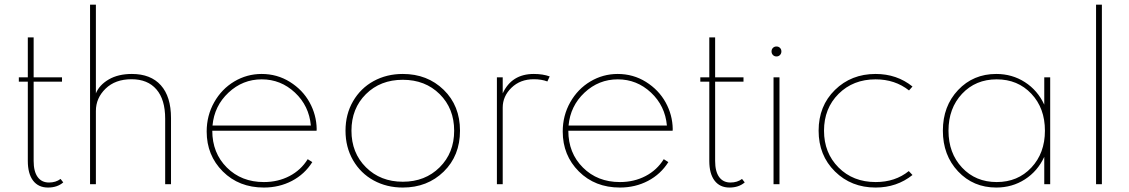

<svg xmlns="http://www.w3.org/2000/svg" viewBox="-20 -802 4917 836"><path d="M62 -465.3H101.1V-639.2H126.5V-465.3H250V-446.3H126.5V-101.1Q126.5 -55.7 143.8 -31.5Q161.1 -7.3 193.4 -7.3Q223.1 -7.3 243.7 -22.9L255.4 -7.8Q229.5 14.6 189 14.6Q147 14.6 124 -15.6Q101.1 -45.9 101.1 -101.1V-446.3H62Z M372.1 -781.7H397.5V-395.5Q412.6 -432.1 453.6 -456.1Q494.6 -480 554.2 -480Q636.2 -480 680.4 -430.7Q724.6 -381.3 724.6 -288.1V0H699.2V-285.2Q699.2 -368.7 661.1 -412.8Q623 -457 552.7 -457Q481.9 -457 439.7 -416Q397.5 -375 397.5 -318.8V0H372.1Z M879.9 -229.5Q879.9 -298.8 912.6 -356.7Q945.3 -414.6 1000.2 -447.3Q1055.2 -480 1119.1 -480Q1187 -480 1242.4 -445.3Q1297.9 -410.6 1327.9 -356.2Q1357.9 -301.8 1358.9 -240.2Q1358.9 -236.3 1358.4 -232.9H904.3Q904.3 -135.7 967.8 -72.5Q1031.2 -9.3 1128.9 -9.3Q1190.4 -9.3 1240.5 -35.4Q1290.5 -61.5 1319.8 -108.9L1339.8 -96.2Q1306.6 -43.5 1251.2 -14.4Q1195.8 14.6 1128.9 14.6Q1020.5 14.6 950.2 -55.4Q879.9 -125.5 879.9 -229.5ZM905.3 -255.4H1333.5Q1325.7 -341.3 1264.2 -398.9Q1202.6 -456.5 1119.6 -456.5Q1036.6 -456.5 974.9 -398.7Q913.1 -340.8 905.3 -255.4Z M1733.9 -480Q1840.8 -480 1911.9 -410.9Q1982.9 -341.8 1982.9 -232.9Q1982.9 -124 1911.9 -54.7Q1840.8 14.6 1733.9 14.6Q1663.6 14.6 1606.9 -16.4Q1550.3 -47.4 1517.3 -104.2Q1484.4 -161.1 1484.4 -232.9Q1484.4 -304.7 1517.3 -361.3Q1550.3 -418 1606.9 -449Q1663.6 -480 1733.9 -480ZM1573.2 -392.1Q1510.3 -329.6 1510.3 -232.9Q1510.3 -136.2 1573.5 -73.5Q1636.7 -10.7 1733.9 -10.7Q1831.1 -10.7 1894.3 -73.5Q1957.5 -136.2 1957.5 -232.9Q1957.5 -329.6 1894.5 -392.1Q1831.5 -454.6 1733.9 -454.6Q1636.2 -454.6 1573.2 -392.1Z M2143.6 0V-465.3H2168.9V-395.5Q2208 -480 2304.2 -480Q2343.8 -480 2373.5 -469.2L2363.3 -447.3Q2337.9 -457 2304.2 -457Q2245.1 -457 2207 -419.9Q2168.9 -382.8 2168.9 -333.5V0Z M2430.2 -229.5Q2430.2 -298.8 2462.9 -356.7Q2495.6 -414.6 2550.5 -447.3Q2605.5 -480 2669.4 -480Q2737.3 -480 2792.7 -445.3Q2848.1 -410.6 2878.2 -356.2Q2908.2 -301.8 2909.2 -240.2Q2909.2 -236.3 2908.7 -232.9H2454.6Q2454.6 -135.7 2518.1 -72.5Q2581.5 -9.3 2679.2 -9.3Q2740.7 -9.3 2790.8 -35.4Q2840.8 -61.5 2870.1 -108.9L2890.1 -96.2Q2856.9 -43.5 2801.5 -14.4Q2746.1 14.6 2679.2 14.6Q2570.8 14.6 2500.5 -55.4Q2430.2 -125.5 2430.2 -229.5ZM2455.6 -255.4H2883.8Q2876 -341.3 2814.5 -398.9Q2752.9 -456.5 2669.9 -456.5Q2586.9 -456.5 2525.1 -398.7Q2463.4 -340.8 2455.6 -255.4Z M3029.3 -465.3H3068.4V-639.2H3093.8V-465.3H3217.3V-446.3H3093.8V-101.1Q3093.8 -55.7 3111.1 -31.5Q3128.4 -7.3 3160.6 -7.3Q3190.4 -7.3 3210.9 -22.9L3222.7 -7.8Q3196.8 14.6 3156.2 14.6Q3114.3 14.6 3091.3 -15.6Q3068.4 -45.9 3068.4 -101.1V-446.3H3029.3Z M3374 0H3348.1V-465.3H3374ZM3345.5 -562.5Q3339.4 -568.8 3339.4 -578.1Q3339.4 -587.4 3345.5 -593.5Q3351.6 -599.6 3360.8 -599.6Q3370.1 -599.6 3376.2 -593.5Q3382.3 -587.4 3382.3 -578.1Q3382.3 -568.8 3376.2 -562.5Q3370.1 -556.2 3360.8 -556.2Q3351.6 -556.2 3345.5 -562.5Z M3792.5 14.6Q3686.5 14.6 3615.5 -55.4Q3544.4 -125.5 3544.4 -232.9Q3544.4 -340.8 3615.5 -410.4Q3686.5 -480 3792.5 -480Q3885.3 -480 3953.1 -425.3L3938 -408.2Q3877 -456.5 3792.5 -456.5Q3694.8 -456.5 3631.3 -393.3Q3567.9 -330.1 3567.9 -232.9Q3567.9 -136.2 3631.1 -72.8Q3694.3 -9.3 3793 -9.3Q3877.9 -9.3 3937 -57.1L3953.1 -40Q3884.8 14.6 3792.5 14.6Z M4317.9 14.6Q4217.8 14.6 4151.6 -55.7Q4085.4 -126 4085.4 -232.9Q4085.4 -339.8 4151.6 -409.9Q4217.8 -480 4317.9 -480Q4387.2 -480 4442.6 -444.3Q4498 -408.7 4526.9 -346.2V-465.3H4552.7V0H4526.9V-119.1Q4498 -56.6 4442.6 -21Q4387.2 14.6 4317.9 14.6ZM4529.8 -232.9Q4529.8 -331.1 4470.7 -393.8Q4411.6 -456.5 4319.8 -456.5Q4228 -456.5 4168.9 -393.6Q4109.9 -330.6 4109.9 -232.9Q4109.9 -135.3 4168.9 -72.3Q4228 -9.3 4319.8 -9.3Q4411.6 -9.3 4470.7 -72.3Q4529.8 -135.3 4529.8 -232.9Z M4777.8 0H4752.4V-781.7H4777.8Z"/></svg>

Font: Spartan MB Thin
Style: Regular
Weight: 100
Designer: Matt Bailey, Mirko Velimirovic
Foundry: Matt Bailey
Version: Version 1.005